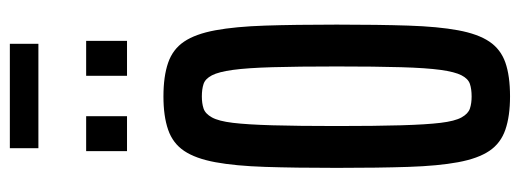

<svg xmlns="http://www.w3.org/2000/svg" viewBox="-353 -695 1056 390"><g transform="rotate(-90 175.0 -500.0)"><path d="M174 8Q134 8 106.5 -1.5Q79 -11 63.5 -34Q48 -57 40.5 -97.5Q33 -138 31 -198.5Q29 -259 29 -344Q29 -429 31 -489.5Q33 -550 40.5 -590.5Q48 -631 63.5 -654Q79 -677 106.5 -686.5Q134 -696 174 -696Q215 -696 242.5 -686.5Q270 -677 285.5 -654Q301 -631 308.5 -590.5Q316 -550 318 -489.5Q320 -429 320 -344Q320 -259 318 -198.5Q316 -138 308.5 -97.5Q301 -57 285.5 -34Q270 -11 243 -1.5Q216 8 174 8ZM174 -70Q189 -70 199.5 -73.5Q210 -77 217 -90.5Q224 -104 228 -133Q232 -162 233.5 -213.5Q235 -265 235 -344Q235 -423 233.5 -474.5Q232 -526 228 -555Q224 -584 217 -597.5Q210 -611 199.5 -614.5Q189 -618 174 -618Q160 -618 149.5 -614.5Q139 -611 131.5 -597.5Q124 -584 120.5 -555Q117 -526 115.5 -474.5Q114 -423 114 -344Q114 -265 115.5 -213.5Q117 -162 120.5 -133Q124 -104 131.5 -90.5Q139 -77 149.5 -73.5Q160 -70 174 -70ZM63 -770V-853H134V-770ZM216 -770V-853H287V-770ZM69 -950V-1008H281V-950Z"/></g></svg>

Font: Saira UltraCondensed SemiBold
Style: Regular
Weight: 600
Width: 1
Designer: Hector Gatti with collaboration of the Omnibus-Type team
Foundry: Omnibus-Type
Version: Version 1.101